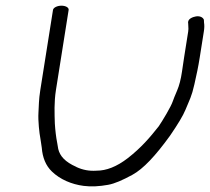

<svg xmlns="http://www.w3.org/2000/svg" viewBox="-20 -706 738 675"><path d="M166.3 -671 121.6 -389C116.1 -354.2 116.7 -333.7 115.2 -310.3C113.3 -280.9 118.7 -235.7 121.6 -221.4L123.6 -208.7L123.7 -208C124.8 -202.7 125.6 -197.2 126.9 -186.4C129.5 -152.2 141 -123.5 162.5 -103C191.2 -75.2 231.6 -58 274 -52.5C300.1 -49.1 329 -50.6 360.3 -56.3C383.3 -60.5 410.6 -72.5 445.4 -91.4C483.5 -112.2 526.3 -157.7 577.8 -229C605.6 -269.7 623.5 -299.2 631.8 -319.6C646.7 -356 653.7 -366.2 663.4 -409.5C671.7 -446.9 676.5 -468 682.2 -504L696.6 -595C698.5 -606.9 698.9 -616.6 697.3 -626.6L696.8 -636.3L696.6 -637C693.9 -643.7 684.8 -650.6 669.3 -648.4C659.8 -646.7 638 -640.7 641.6 -623.4L642 -614.7C642.7 -607.2 642.6 -600.9 641.6 -595L627.2 -504C626.2 -497.8 623.8 -481.1 619.7 -453.6C615.8 -427 610.1 -405.1 602.8 -388.1C594.8 -369.3 589.8 -357.1 587.5 -350.1C581.3 -331 551.4 -281.6 537.9 -261.8C506.7 -222.2 476.3 -186.8 429.8 -150.4C389.4 -119.2 353.2 -106 320 -106H319.2L318.3 -105.9C294.1 -104.3 271.3 -108.3 248.7 -118.8L248.4 -119.3L248.1 -119.4C208.9 -136.6 190.5 -157.5 184.7 -182.4C183 -189.3 180.7 -209.7 178.2 -220L176 -236.3C174.9 -247.9 173.2 -259.8 172.8 -271.8C171.7 -306.8 169.9 -346.5 176.6 -389L221.3 -671C222.6 -679.2 211.2 -686 196.1 -686C181.1 -686 167.6 -679.2 166.3 -671Z"/></svg>

Font: MewTooHand
Style: BdWideIta
Weight: 400
Designer: Mew Too, Robert Jablonski
Version: Version 0.77